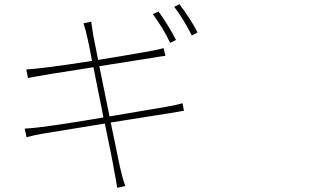

<svg xmlns="http://www.w3.org/2000/svg" viewBox="-20 -856 1540 922"><path d="M825.2 -664.1 796.9 -650.4Q765.6 -717.8 713.9 -788.1L741.2 -800.8Q789.1 -734.4 825.2 -664.1ZM428.7 -533.2Q187.5 -496.1 114.3 -481.4L106.4 -522.5Q184.6 -526.4 421.9 -563.5Q402.3 -668.9 397.5 -682.6Q393.6 -706.1 380.9 -744.1L418 -752Q418 -749 426.8 -691.4Q427.7 -685.5 451.2 -568.4Q552.7 -584 715.8 -613.3Q742.2 -618.2 765.6 -625L774.4 -587.9Q754.9 -585.9 722.7 -580.1L457 -538.1L505.9 -296.9Q663.1 -323.2 782.2 -343.8Q832 -352.5 856.4 -360.4L863.3 -324.2Q856.4 -323.2 832 -318.8Q807.6 -314.5 788.1 -311.5Q769.5 -308.6 717.8 -300.3Q666 -292 612.8 -283.7Q559.6 -275.4 511.7 -267.6Q522.5 -218.8 533.2 -165Q543.9 -111.3 550.3 -81.5Q556.6 -51.8 557.6 -46.9Q571.3 10.7 582 37.1L543 45.9Q533.2 -14.6 527.3 -41Q523.4 -71.3 483.4 -262.7Q359.4 -243.2 183.6 -213.9Q144.5 -207 107.4 -197.3L98.6 -238.3Q132.8 -240.2 171.9 -245.1Q289.1 -259.8 476.6 -292Q468.8 -335 451.7 -417.5Q434.6 -500 428.7 -533.2ZM816.4 -823.2 841.8 -835.9Q897.5 -761.7 928.7 -700.2L901.4 -685.5Q855.5 -774.4 816.4 -823.2Z"/></svg>

Font: Bpmf Zihi Sans ExtraLight
Style: ExtraLight
Weight: 250
Foundry: But Ko
Version: Version 1.320